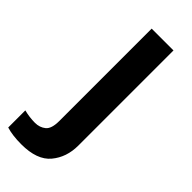

<svg xmlns="http://www.w3.org/2000/svg" viewBox="-316 -585 865 865"><g transform="rotate(45 117.0 -152.0)"><path d="M32 240Q132 240 175 188.5Q218 137 218 62V-544H79V45Q79 94 58 111Q37 128 7 128Q-27 128 -63 119V228Q-24 240 32 240Z"/></g></svg>

Font: Noto Sans UI
Style: Bold
Weight: 700
Designer: Monotype Design Team
Foundry: Monotype Imaging Inc.
Version: Version 1.901